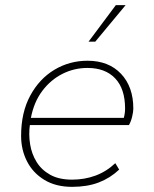

<svg xmlns="http://www.w3.org/2000/svg" viewBox="-20 -716 600 746"><path d="M260 10Q197 10 152.5 -17Q108 -44 85 -89Q62 -134 62 -188Q62 -279 97.5 -344.5Q133 -410 191.5 -445Q250 -480 320 -480Q402 -480 450 -429.5Q498 -379 498 -294Q498 -282 493.5 -263Q489 -244 481 -230H96Q91 -193 97 -155.5Q103 -118 122 -87Q141 -56 175 -37Q209 -18 260 -18Q308 -18 350.5 -33.5Q393 -49 428 -82L443 -57Q408 -24 363.5 -7Q319 10 260 10ZM100 -258H461Q466 -276 466 -294Q466 -371 427.5 -411.5Q389 -452 320 -452Q268 -452 222.5 -429Q177 -406 144.5 -363Q112 -320 100 -258ZM324 -554 430 -696H468L350 -554Z"/></svg>

Font: Gantari Thin
Style: Italic
Weight: 100
Italic angle: -10°
Designer: Anugrah Pasau
Foundry: Lafontype
Version: Version 1.000; ttfautohint (v1.8.4.7-5d5b)